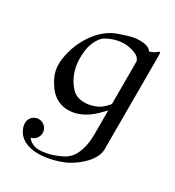

<svg xmlns="http://www.w3.org/2000/svg" viewBox="-160 -512 758 834"><g transform="rotate(30 219.5 -94.5)"><path d="M397 -418C391.1 -418 384.8 -411.1 379.9 -407.2C376 -403.8 360.8 -398.9 355 -396C348.1 -404.8 338.9 -418 293.9 -418C272.9 -418 253.9 -414.1 201.2 -396C106.9 -365.2 62 -261.2 50.8 -214.8C44.9 -190.9 42 -170.9 42 -152.8C42 -109.9 58.1 -81.1 79.1 -50.8C105 -16.1 139.2 0 176.8 0C215.8 0 258.8 -17.1 299.8 -56.2C308.1 -64 318.8 -75.2 329.1 -85.9V36.1C329.1 82 318.8 116.2 306.2 141.1C299.8 152.8 288.1 167 274.9 175.8C259.8 187 220.2 202.1 203.1 206.1C191.9 208 174.8 212.9 157.2 212.9C134.8 212.9 112.8 207 96.2 185.1C116.2 181.2 131.8 163.1 131.8 141.1C131.8 117.2 111.8 97.2 86.9 97.2C63 97.2 43 117.2 43 141.1C43 148.9 45.9 165 49.8 170.9C64.9 208 104 229 158.2 229C213.9 229 265.1 210 289.1 199.2C341.8 172.9 399.9 120.1 399.9 68.8V-395C399.9 -405.8 399.9 -418 397 -418ZM160.2 -349.1C173.8 -356.9 206.1 -372.1 244.1 -372.1C272 -372.1 293 -365.2 310.1 -356C318.8 -352.1 325.2 -342.8 329.1 -333V-118.2C318.8 -105 305.2 -91.8 294.9 -85C280.8 -75.2 251 -64 222.2 -64C199.2 -64 175.8 -69.8 158.2 -88.9C129.9 -120.1 108.9 -163.1 108.9 -223.1C108.9 -235.8 109.9 -249 111.8 -263.2C118.2 -305.2 140.1 -338.9 160.2 -349.1Z"/></g></svg>

Font: Pierce
Style: Roman
Weight: 500
Version: Version 0.2.0